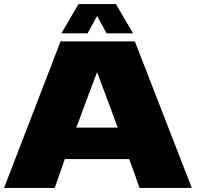

<svg xmlns="http://www.w3.org/2000/svg" viewBox="-20 -931 983 951"><path d="M671 0Q652 -57 620 -143H301L251 0H0L280 -726H648L930 0ZM563 -299Q525 -404 485 -509L461 -574Q426 -483 358 -299ZM554 -911 639 -766H508L461 -852L414 -766H284L369 -911Z"/></svg>

Font: Dela Gothic One
Style: Regular
Weight: 400
Designer: aratakana
Foundry: aratakana
Version: Version 1.004